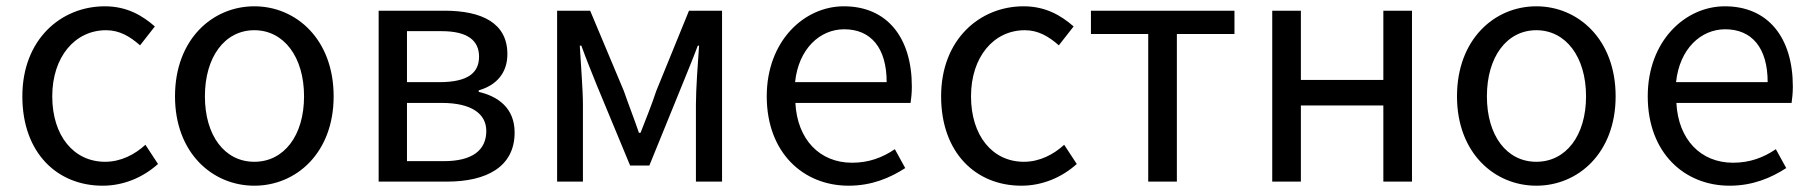

<svg xmlns="http://www.w3.org/2000/svg" viewBox="-20 -577 5758 610"><path d="M306 13C371 13 433 -12 482 -56L442 -117C408 -86 364 -63 314 -63C214 -63 146 -146 146 -271C146 -396 218 -481 317 -481C360 -481 393 -461 425 -433L472 -493C433 -527 384 -557 313 -557C174 -557 51 -452 51 -271C51 -91 162 13 306 13Z M788 13C921 13 1040 -91 1040 -271C1040 -452 921 -557 788 -557C655 -557 536 -452 536 -271C536 -91 655 13 788 13ZM788 -63C694 -63 631 -146 631 -271C631 -396 694 -481 788 -481C882 -481 946 -396 946 -271C946 -146 882 -63 788 -63Z M1183 0H1400C1526 0 1615 -47 1615 -156C1615 -234 1562 -271 1501 -285V-290C1557 -306 1592 -345 1592 -405C1592 -504 1511 -543 1392 -543H1183ZM1273 -316V-478H1383C1466 -478 1502 -448 1502 -397C1502 -346 1467 -316 1376 -316ZM1273 -65V-250H1384C1477 -250 1525 -216 1525 -161C1525 -100 1481 -65 1390 -65Z M1750 0H1832V-245C1832 -293 1825 -376 1822 -432H1827C1842 -390 1861 -344 1877 -304L1982 -51H2043L2146 -304C2162 -344 2181 -389 2197 -432H2201C2197 -376 2191 -293 2191 -245V0H2274V-543H2169L2065 -288C2050 -242 2032 -199 2015 -155H2010C1995 -199 1978 -242 1962 -288L1855 -543H1750Z M2676 13C2750 13 2808 -12 2856 -43L2823 -103C2783 -76 2740 -60 2687 -60C2584 -60 2513 -134 2507 -250H2873C2875 -263 2877 -282 2877 -302C2877 -457 2799 -557 2661 -557C2535 -557 2416 -447 2416 -271C2416 -92 2532 13 2676 13ZM2506 -316C2517 -422 2585 -484 2662 -484C2747 -484 2797 -425 2797 -316Z M3225 13C3290 13 3352 -12 3401 -56L3361 -117C3327 -86 3283 -63 3233 -63C3133 -63 3065 -146 3065 -271C3065 -396 3137 -481 3236 -481C3279 -481 3312 -461 3344 -433L3391 -493C3352 -527 3303 -557 3232 -557C3093 -557 2970 -452 2970 -271C2970 -91 3081 13 3225 13Z M3628 0H3719V-469H3902V-543H3446V-469H3628Z M4022 0H4113V-242H4375V0H4466V-543H4375V-323H4113V-543H4022Z M4861 13C4994 13 5113 -91 5113 -271C5113 -452 4994 -557 4861 -557C4728 -557 4609 -452 4609 -271C4609 -91 4728 13 4861 13ZM4861 -63C4767 -63 4704 -146 4704 -271C4704 -396 4767 -481 4861 -481C4955 -481 5019 -396 5019 -271C5019 -146 4955 -63 4861 -63Z M5475 13C5549 13 5607 -12 5655 -43L5622 -103C5582 -76 5539 -60 5486 -60C5383 -60 5312 -134 5306 -250H5672C5674 -263 5676 -282 5676 -302C5676 -457 5598 -557 5460 -557C5334 -557 5215 -447 5215 -271C5215 -92 5331 13 5475 13ZM5305 -316C5316 -422 5384 -484 5461 -484C5546 -484 5596 -425 5596 -316Z"/></svg>

Font: Source Han Sans TC
Style: Regular
Weight: 400
Designer: Ryoko NISHIZUKA 西塚涼子 (kana, bopomofo & ideographs); Paul D. Hunt (Latin, Greek & Cyrillic); Sandoll Communications 산돌커뮤니
Foundry: Adobe
Version: Version 2.002;hotconv 1.0.116;makeotfexe 2.5.65601